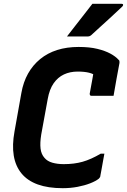

<svg xmlns="http://www.w3.org/2000/svg" viewBox="-20 -966 665 1006"><path d="M309 20Q232 20 178 0.5Q124 -19 92.5 -57.5Q61 -96 52 -151Q43 -206 56 -277L92 -479Q102 -536 127 -580.5Q152 -625 190.5 -656.5Q229 -688 279.5 -704Q330 -720 392 -720Q449 -720 490 -710Q531 -700 558.5 -685Q586 -670 601 -653Q604 -651 605 -648.5Q606 -646 606 -643Q606 -640 606 -636Q599 -599 590.5 -552.5Q582 -506 575 -464Q546 -464 517 -464Q488 -464 459 -464Q454 -464 452 -467Q450 -470 450 -475Q453 -492 456.5 -510.5Q460 -529 464 -551.5Q468 -574 473 -604L494 -562Q471 -579 446.5 -585Q422 -591 387 -591Q347 -591 315 -576Q283 -561 261 -529.5Q239 -498 230 -447L196 -261Q189 -217 192.5 -187.5Q196 -158 213 -139Q228 -121 254.5 -113.5Q281 -106 314 -106Q369 -106 413 -118.5Q457 -131 508 -161H527Q524 -146 521.5 -131.5Q519 -117 516.5 -103.5Q514 -90 511.5 -75.5Q509 -61 506 -46Q506 -41 503.5 -37Q501 -33 498 -30Q482 -17 452.5 -5.5Q423 6 386 13Q349 20 309 20ZM464 -946Q502 -946 523.5 -946Q545 -946 565.5 -946Q586 -946 618 -946Q624 -946 625 -941.5Q626 -937 621 -932Q599 -911 581.5 -895Q564 -879 547.5 -863.5Q531 -848 509.5 -829Q488 -810 457 -781Q455 -779 450.5 -777Q446 -775 440 -775Q418 -775 400 -775Q382 -775 365 -775Q348 -775 331 -775Q355 -806 376 -833Q397 -860 419 -888Q441 -916 464 -946Z"/></svg>

Font: RecMonoLinear Nerd Font Mono
Style: Bold Italic
Weight: 700
Italic angle: -10°
Monospace: yes
Version: Version 1.085; ttfautohint (v1.8.4.7-5d5b);Nerd Fonts 3.2.1